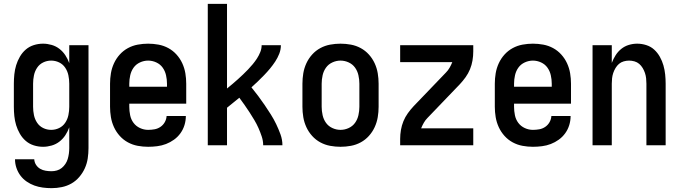

<svg xmlns="http://www.w3.org/2000/svg" viewBox="-20 -755 3540 998"><path d="M248 223Q225 223 202.5 220Q180 217 159 209.5Q138 202 119 189Q100 176 86.5 158Q73 140 65.5 118Q58 96 58 73H158Q159 89 167.5 102Q176 115 189 122.5Q202 130 217.5 132.5Q233 135 248 135Q262 135 276 131Q290 127 301 118Q312 109 320 97Q328 85 332 71.5Q336 58 338 43.5Q340 29 340 15V-93Q332 -71 319.5 -52Q307 -33 289 -19Q271 -5 248.5 1.5Q226 8 204 8Q179 8 155.5 0.5Q132 -7 114 -22.5Q96 -38 83.5 -59.5Q71 -81 64 -104Q57 -127 54.5 -151.5Q52 -176 52 -200V-320Q52 -344 54.5 -368.5Q57 -393 64 -416Q71 -439 83.5 -460.5Q96 -482 114 -497.5Q132 -513 155.5 -520.5Q179 -528 204 -528Q226 -528 248.5 -521.5Q271 -515 289 -501Q307 -487 319.5 -468Q332 -449 340 -427V-520H440V15Q440 42 436 68.5Q432 95 421 119.5Q410 144 392 165Q374 186 351 199Q328 212 301.5 217.5Q275 223 248 223ZM246 -80Q268 -80 287.5 -89.5Q307 -99 319 -117Q331 -135 335.5 -156.5Q340 -178 340 -200V-320Q340 -342 335.5 -363.5Q331 -385 319 -403Q307 -421 287.5 -430.5Q268 -440 246 -440Q224 -440 204.5 -430.5Q185 -421 173 -403Q161 -385 156.5 -363.5Q152 -342 152 -320V-200Q152 -178 156.5 -156.5Q161 -135 173 -117Q185 -99 204.5 -89.5Q224 -80 246 -80Z M750 8Q723 8 696 3Q669 -2 645 -15Q621 -28 602.5 -48.5Q584 -69 572.5 -94Q561 -119 556.5 -146Q552 -173 552 -200V-320Q552 -347 556.5 -374Q561 -401 572.5 -426Q584 -451 602.5 -471.5Q621 -492 645 -505Q669 -518 696 -523Q723 -528 750 -528Q777 -528 804 -523Q831 -518 855 -505Q879 -492 897.5 -471.5Q916 -451 927.5 -426Q939 -401 943.5 -374Q948 -347 948 -320V-216H652V-200Q652 -178 656.5 -156Q661 -134 674 -116.5Q687 -99 707.5 -89.5Q728 -80 750 -80Q767 -80 783.5 -83Q800 -86 814 -95.5Q828 -105 836.5 -120Q845 -135 846 -152H946Q946 -128 939 -105Q932 -82 918 -62.5Q904 -43 884.5 -29Q865 -15 843 -6.5Q821 2 797 5Q773 8 750 8ZM848 -304V-320Q848 -342 843 -364Q838 -386 825.5 -403.5Q813 -421 792.5 -430.5Q772 -440 750 -440Q728 -440 707.5 -430.5Q687 -421 674.5 -403.5Q662 -386 657 -364Q652 -342 652 -320V-304Z M1060 0V-735H1160V-295Q1175 -307 1189 -319Q1203 -331 1216.5 -343Q1230 -355 1243.5 -368Q1257 -381 1269.5 -394Q1282 -407 1294 -421.5Q1306 -436 1316 -451.5Q1326 -467 1333 -484.5Q1340 -502 1340 -520H1440Q1440 -497 1431.5 -475.5Q1423 -454 1410.5 -435Q1398 -416 1383.5 -398.5Q1369 -381 1353 -364.5Q1337 -348 1320.5 -332Q1304 -316 1287 -301Q1305 -279 1322.5 -255.5Q1340 -232 1356 -208.5Q1372 -185 1387.5 -160.5Q1403 -136 1415.5 -110Q1428 -84 1438 -56.5Q1448 -29 1448 0H1348Q1348 -23 1340.5 -45.5Q1333 -68 1323.5 -89.5Q1314 -111 1302 -131Q1290 -151 1277.5 -170.5Q1265 -190 1251.5 -209Q1238 -228 1224 -247Q1208 -234 1192 -221Q1176 -208 1160 -195V0Z M1750 8Q1723 8 1696 3Q1669 -2 1645 -15Q1621 -28 1602.5 -48.5Q1584 -69 1572.5 -94Q1561 -119 1556.5 -146Q1552 -173 1552 -200V-320Q1552 -347 1556.5 -374Q1561 -401 1572.5 -426Q1584 -451 1602.5 -471.5Q1621 -492 1645 -505Q1669 -518 1696 -523Q1723 -528 1750 -528Q1777 -528 1804 -523Q1831 -518 1855 -505Q1879 -492 1897.5 -471.5Q1916 -451 1927.5 -426Q1939 -401 1943.5 -374Q1948 -347 1948 -320V-200Q1948 -173 1943.5 -146Q1939 -119 1927.5 -94Q1916 -69 1897.5 -48.5Q1879 -28 1855 -15Q1831 -2 1804 3Q1777 8 1750 8ZM1750 -80Q1772 -80 1792.5 -89.5Q1813 -99 1825.5 -116.5Q1838 -134 1843 -156Q1848 -178 1848 -200V-320Q1848 -342 1843 -364Q1838 -386 1825.5 -403.5Q1813 -421 1792.5 -430.5Q1772 -440 1750 -440Q1728 -440 1707.5 -430.5Q1687 -421 1674.5 -403.5Q1662 -386 1657 -364Q1652 -342 1652 -320V-200Q1652 -178 1657 -156Q1662 -134 1674.5 -116.5Q1687 -99 1707.5 -89.5Q1728 -80 1750 -80Z M2060 0V-33Q2060 -56 2064 -79.5Q2068 -103 2077 -125Q2086 -147 2100 -166.5Q2114 -186 2130 -203L2298 -378Q2309 -389 2317 -403Q2325 -417 2331 -432H2060V-520H2440V-488Q2440 -464 2436 -440.5Q2432 -417 2423 -395Q2414 -373 2400 -353.5Q2386 -334 2370 -317L2202 -142Q2191 -131 2183 -117Q2175 -103 2169 -88H2440V0Z M2750 8Q2723 8 2696 3Q2669 -2 2645 -15Q2621 -28 2602.5 -48.5Q2584 -69 2572.5 -94Q2561 -119 2556.5 -146Q2552 -173 2552 -200V-320Q2552 -347 2556.5 -374Q2561 -401 2572.5 -426Q2584 -451 2602.5 -471.5Q2621 -492 2645 -505Q2669 -518 2696 -523Q2723 -528 2750 -528Q2777 -528 2804 -523Q2831 -518 2855 -505Q2879 -492 2897.5 -471.5Q2916 -451 2927.5 -426Q2939 -401 2943.5 -374Q2948 -347 2948 -320V-216H2652V-200Q2652 -178 2656.5 -156Q2661 -134 2674 -116.5Q2687 -99 2707.5 -89.5Q2728 -80 2750 -80Q2767 -80 2783.5 -83Q2800 -86 2814 -95.5Q2828 -105 2836.5 -120Q2845 -135 2846 -152H2946Q2946 -128 2939 -105Q2932 -82 2918 -62.5Q2904 -43 2884.5 -29Q2865 -15 2843 -6.5Q2821 2 2797 5Q2773 8 2750 8ZM2848 -304V-320Q2848 -342 2843 -364Q2838 -386 2825.5 -403.5Q2813 -421 2792.5 -430.5Q2772 -440 2750 -440Q2728 -440 2707.5 -430.5Q2687 -421 2674.5 -403.5Q2662 -386 2657 -364Q2652 -342 2652 -320V-304Z M3060 0V-520H3160V-428Q3168 -449 3180 -468Q3192 -487 3209.5 -501Q3227 -515 3248.5 -521.5Q3270 -528 3292 -528Q3316 -528 3339.5 -520.5Q3363 -513 3380.5 -497Q3398 -481 3410 -459.5Q3422 -438 3428.5 -415Q3435 -392 3437.5 -368Q3440 -344 3440 -320V0H3340V-320Q3340 -334 3338.5 -348Q3337 -362 3332.5 -375.5Q3328 -389 3320.5 -401.5Q3313 -414 3302.5 -423Q3292 -432 3278 -436Q3264 -440 3250 -440Q3236 -440 3222 -436Q3208 -432 3197.5 -423Q3187 -414 3179.5 -401.5Q3172 -389 3167.5 -375.5Q3163 -362 3161.5 -348Q3160 -334 3160 -320V0Z"/></svg>

Font: Iosevka Term Curly Semibold
Style: Regular
Weight: 600
Designer: Belleve Invis
Foundry: Belleve Invis
Version: Version 32.3.0